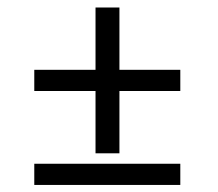

<svg xmlns="http://www.w3.org/2000/svg" viewBox="-20 -556 592 522"><path d="M239.7 -139.2V-308.6H73.2V-366.2H239.7V-535.6H304.7V-366.2H470.2V-308.6H304.7V-139.2ZM73.2 -53.2V-110.8H470.2V-53.2Z"/></svg>

Font: Elstob 10pt
Style: Bold Italic
Weight: 700
Italic angle: -20°
Designer: Peter S. Baker
Version: Version 1.015